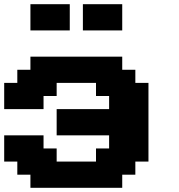

<svg xmlns="http://www.w3.org/2000/svg" viewBox="-20 -895 852 915"><path d="M125 0H562.5V-62.5H625V-125H687.5V-500H625V-562.5H562.5V-625H125V-562.5H62.5V-500H0V-375H187.5V-437.5H250V-500H437.5V-437.5H500V-375H250V-250H500V-187.5H437.5V-125H250V-187.5H187.5V-250H0V-125H62.5V-62.5H125ZM375 -750H562.5V-875H375ZM125 -750H312.5V-875H125Z"/></svg>

Font: Faithful 32x
Style: Semibold
Weight: 400
Foundry: Faithful Resource Pack
Version: Version 1.0; January 27, 2023